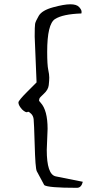

<svg xmlns="http://www.w3.org/2000/svg" viewBox="-20 -774 408 900"><path d="M151.4 -387.7 142.6 -602.5Q142.6 -650.4 144.5 -662.1Q146.5 -673.8 161.6 -699.7Q176.8 -725.6 228.5 -739.7Q280.3 -753.9 309.6 -753.9Q338.9 -753.9 350.6 -741.2Q362.3 -728.5 362.3 -719.7Q362.3 -710.9 361.3 -710.9Q274.4 -708 237.8 -684.6Q201.2 -661.1 201.2 -531.2Q201.2 -469.7 206.1 -447.3Q210.9 -424.8 210.9 -410.6Q210.9 -396.5 208.5 -375Q206.1 -353.5 186 -335Q166 -316.4 165 -312.5Q164.1 -308.6 163.1 -304.7Q162.1 -300.8 170.9 -292Q203.1 -256.8 203.1 -169.9L199.2 -71.3Q199.2 43.9 241.2 52.7L368.2 78.1Q361.3 106.4 340.8 106.4H339.8Q205.1 106.4 187.5 93.8L152.3 28.3Q145.5 14.6 142.6 -96.7Q139.6 -199.2 137.7 -215.3Q135.7 -231.4 126 -240.7Q116.2 -250 112.8 -250Q109.4 -250 108.9 -249Q108.4 -248 104.5 -248Q100.6 -248 91.8 -253.9Q83 -259.8 74.7 -272Q66.4 -284.2 66.4 -293.9Q66.4 -302.7 108.4 -344.7Z"/></svg>

Font: Drukaatie burti
Style: Light
Weight: 300
Version: Version 0.14